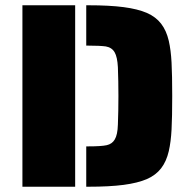

<svg xmlns="http://www.w3.org/2000/svg" viewBox="-20 -708 720 728"><path d="M65 -688H265V0H65ZM307 -153H315Q364 -153 384.5 -157.5Q405 -162 415 -179Q426 -197 427 -236Q429 -286 429 -344Q429 -401 427 -453Q425 -492 414.5 -510Q404 -528 381 -532Q358 -535 315 -535H307V-688H315Q395 -688 448.5 -681Q502 -674 537 -659Q571 -644 591 -618Q611 -592 620 -553Q628 -518 630.5 -470.5Q633 -423 633 -344Q633 -264 630.5 -217Q628 -170 620 -135Q611 -96 591 -70Q571 -44 537 -29Q502 -14 448.5 -7Q395 0 315 0H307Z"/></svg>

Font: Saira Stencil One
Style: Regular
Weight: 400
Designer: Hector Gatti with collaboration of the Omnibus-Type team
Foundry: Omnibus-Type
Version: Version 1.004